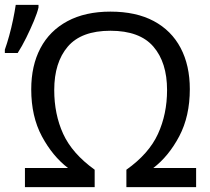

<svg xmlns="http://www.w3.org/2000/svg" viewBox="-28 -773 867 793"><path d="M428 -646Q308 -646 252 -580.5Q196 -515 196 -401Q196 -301 233 -220Q270 -139 363 -72V0H75V-79H253Q189 -128 145 -210Q101 -292 101 -404Q101 -502 139 -574Q177 -646 250.5 -685.5Q324 -725 428 -725Q534 -725 607 -686Q680 -647 718 -575Q756 -503 756 -405Q756 -293 712.5 -210.5Q669 -128 605 -79H782V0H494V-72Q587 -138 624.5 -220Q662 -302 662 -401Q662 -515 605.5 -580.5Q549 -646 428 -646ZM-8 -554V-568Q1 -593 10 -625.5Q19 -658 26 -692Q33 -726 37 -753H131V-742Q126 -720 112 -686.5Q98 -653 80.5 -617.5Q63 -582 45 -554Z"/></svg>

Font: Noto IKEA Simplified Chinese
Style: Regular
Weight: 400
Designer: Monotype Design Team
Foundry: Monotype Imaging Inc.
Version: Version 1.100